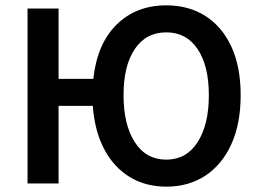

<svg xmlns="http://www.w3.org/2000/svg" viewBox="-20 -686 969 718"><path d="M602 -89Q677 -89 719 -154.5Q761 -220 761 -330Q761 -440 719 -502.5Q677 -565 602 -565Q526 -565 484 -502.5Q442 -440 442 -330Q442 -220 484 -154.5Q526 -89 602 -89ZM602 12Q524 12 464.5 -24.5Q405 -61 369.5 -128.5Q334 -196 327 -290H199V0H83V-654H199V-391H329Q343 -522 416 -594Q489 -666 602 -666Q686 -666 748.5 -626Q811 -586 845.5 -511Q880 -436 880 -330Q880 -224 845.5 -147.5Q811 -71 748.5 -29.5Q686 12 602 12Z"/></svg>

Font: Source Sans Pro SemiBold
Style: Regular
Weight: 600
Designer: Paul D. Hunt
Foundry: Adobe Systems Incorporated
Version: Version 2.045;hotconv 1.0.109;makeotfexe 2.5.65596